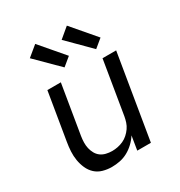

<svg xmlns="http://www.w3.org/2000/svg" viewBox="-181 -891 961 1025"><g transform="rotate(-30 300.0 -379.0)"><path d="M212 8Q184 8 157.5 0.5Q131 -7 112 -24.5Q93 -42 82 -66.5Q71 -91 66.5 -118Q62 -145 63.5 -173Q65 -201 70 -230L118 -520H201L151 -218Q148 -199 147.5 -180Q147 -161 151 -143.5Q155 -126 163.5 -110.5Q172 -95 186 -84.5Q200 -74 218.5 -69.5Q237 -65 256 -65Q273 -65 290.5 -68.5Q308 -72 324.5 -79.5Q341 -87 355 -99.5Q369 -112 379.5 -127Q390 -142 395.5 -159Q401 -176 404 -193L458 -520H542L456 0H372L386 -86Q372 -64 352.5 -45.5Q333 -27 310 -14.5Q287 -2 262 3Q237 8 212 8ZM453 -579 318 -714 380 -766 504 -621ZM258 -579 122 -714 185 -766 309 -621Z"/></g></svg>

Font: Iosevka SS04 Extended
Style: Italic
Weight: 400
Width: 7
Italic angle: -9°
Monospace: yes
Designer: Belleve Invis
Foundry: Belleve Invis
Version: Version 19.0.0; ttfautohint (v1.8.4)